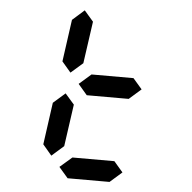

<svg xmlns="http://www.w3.org/2000/svg" viewBox="-55 -856 910 911"><g transform="rotate(5 400.0 -400.5)"><path d="M213.9 -100.1 171.4 -150.4 199.2 -350.6 255.9 -400.4 299.3 -350.6 271 -150.4ZM270 -500.5 227.5 -550.3 255.4 -750.5 312 -800.8 355.5 -750.5 327.1 -550.3ZM556.2 -400.4H356.4L313.5 -450.7L370.6 -500.5H570.3L613.3 -450.7ZM500 0H300.3L256.8 -50.3L314.5 -100.1H514.2L557.1 -50.3Z"/></g></svg>

Font: E1234
Style: Italic
Weight: 400
Italic angle: -8°
Designer: GGBotNet
Foundry: GGBotNet
Version: 1.04